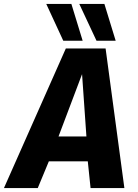

<svg xmlns="http://www.w3.org/2000/svg" viewBox="-57 -951 699 971"><path d="M-37 0 276 -706H477L572 0H401L387 -135H190L134 0ZM239 -261H380L358 -576ZM263 -745 177 -931H304L361 -745ZM431 -745 344 -931H471L528 -745Z"/></svg>

Font: Georama ExtraCondensed Thin
Style: Bold Italic
Weight: 700
Italic angle: -9°
Version: Version 1.001